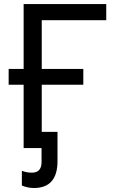

<svg xmlns="http://www.w3.org/2000/svg" viewBox="-20 -734 570 952"><path d="M97.2 -713.9V-392.1H22.9V-314H97.2V0H186V69.8C186 104.5 169.9 122.1 138.2 122.1C120.1 122.1 103.5 119.1 88.4 112.8V186C108.9 194.3 128.9 198.2 147.9 198.2C226.1 198.2 265.1 153.8 265.1 64.9V-80.1H187V-314H393.1V-392.1H187V-633.8H506.8V-713.9Z"/></svg>

Font: Noto Reveo Sans
Style: Regular
Weight: 400
Designer: Monotype Design team
Foundry: Monotype Imaging Inc.
Version: Version 1.04